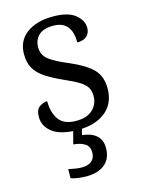

<svg xmlns="http://www.w3.org/2000/svg" viewBox="-118 -614 682 918"><g transform="rotate(-15 223.0 -155.0)"><path d="M213 10Q129 10 88 -20.5Q47 -51 47 -98Q47 -135 67 -148Q87 -161 105 -161Q105 -105 130 -69.5Q155 -34 216 -34Q270 -34 298 -61Q326 -88 326 -128Q326 -151 316.5 -168.5Q307 -186 282 -202Q257 -218 211 -238Q157 -262 123 -284.5Q89 -307 72.5 -335.5Q56 -364 56 -406Q56 -472 105 -508.5Q154 -545 236 -545Q311 -545 346 -516Q381 -487 381 -451Q381 -425 365 -410Q349 -395 317 -395Q317 -502 226 -502Q177 -502 153.5 -479.5Q130 -457 130 -421Q130 -382 159.5 -359Q189 -336 257 -308Q333 -275 366.5 -240Q400 -205 400 -146Q400 -71 349 -30.5Q298 10 213 10ZM194 235Q178 235 157 232.5Q136 230 118 224V179Q136 183 153 185.5Q170 188 184 188Q215 188 232.5 173.5Q250 159 250 131Q250 101 228.5 87.5Q207 74 172 71L193 -9H236L224 39Q268 43 293.5 65Q319 87 319 127Q319 180 285.5 207.5Q252 235 194 235Z"/></g></svg>

Font: Noto Serif Hentaigana
Style: Regular
Weight: 400
Designer: Kazuhiro Yamada
Foundry: nipponia
Version: Version 1.000; ttfautohint (v1.8.4.7-5d5b)